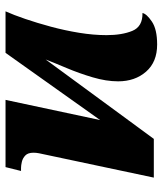

<svg xmlns="http://www.w3.org/2000/svg" viewBox="33 -609 588 694"><g transform="rotate(-90 327.0 -262.0)"><path d="M513 12Q450 12 415 -28Q380 -68 380 -129Q380 -172 394.5 -221Q409 -270 428 -315Q447 -360 459 -391L172 0H32L120 -415Q121 -420 121.5 -425Q122 -430 122 -435Q122 -455 112 -464.5Q102 -474 89 -477Q76 -480 67 -480H56L70 -536H313L240 -194L483 -536H633Q620 -507 605.5 -464.5Q591 -422 577.5 -372Q564 -322 555.5 -270Q547 -218 547 -171Q547 -115 562.5 -77.5Q578 -40 627 -41Q624 -26 596 -7Q568 12 513 12Z"/></g></svg>

Font: Noto Serif SemiCondensed ExtraBold
Style: Italic
Weight: 800
Width: 4
Italic angle: -12°
Designer: Monotype Design Team
Foundry: Monotype Imaging Inc.
Version: Version 2.014; ttfautohint (v1.8.4.7-5d5b)